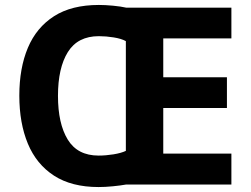

<svg xmlns="http://www.w3.org/2000/svg" viewBox="-20 -745 1013 775"><path d="M379 -725Q405 -725 436.5 -722Q468 -719 490 -714H914V-590H639V-433H896V-309H639V-125H914V0H488Q466 4 435 7Q404 10 378 10Q269 10 198 -36Q127 -82 92.5 -165Q58 -248 58 -359Q58 -470 92.5 -552Q127 -634 198 -679.5Q269 -725 379 -725ZM379 -599Q294 -599 254 -535Q214 -471 214 -358Q214 -246 253.5 -181.5Q293 -117 378 -117Q407 -117 438 -122Q469 -127 488 -136V-579Q470 -589 439 -594Q408 -599 379 -599Z"/></svg>

Font: Noto Sans Bamum
Style: Regular
Weight: 400
Designer: Monotype Design Team
Foundry: Monotype Imaging Inc.
Version: Version 2.001